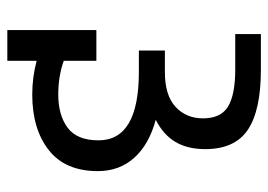

<svg xmlns="http://www.w3.org/2000/svg" viewBox="-124 -563 732 524"><g transform="rotate(90 242.0 -301.0)"><path d="M447 -202Q447 -113 389.5 -68Q332 -23 238 -23Q191 -23 146 -35V45H62V-198H146V-109Q188 -94 238 -94Q294 -94 328.5 -119.5Q363 -145 363 -204Q363 -314 176 -314H118V-385H177Q240 -385 271.5 -414Q303 -443 303 -489Q303 -538 270.5 -557.5Q238 -577 170 -577H73V-647H170Q281 -647 334 -611.5Q387 -576 387 -495Q387 -447 367.5 -414Q348 -381 307 -360Q374 -342 410.5 -301.5Q447 -261 447 -202Z"/></g></svg>

Font: Biryani
Style: Regular
Weight: 400
Designer: Dan Reynolds and Mathieu Reguer
Foundry: Dan Reynolds and Mathieu Reguer
Version: Version 1.004; ttfautohint (v1.1) -l 5 -r 5 -G 72 -x 0 -D la